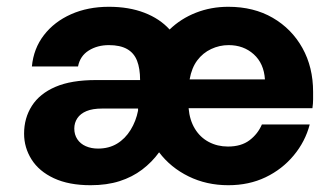

<svg xmlns="http://www.w3.org/2000/svg" viewBox="-20 -534 988 566"><path d="M247 12Q183 12 139 -8.5Q95 -29 73 -64Q51 -99 51 -140Q51 -186 74 -222Q97 -258 143.5 -278Q190 -298 263 -298H393Q393 -332 384 -355Q375 -378 354.5 -389.5Q334 -401 301 -401Q267 -401 241.5 -385Q216 -369 210 -338H74Q79 -391 109.5 -430.5Q140 -470 189.5 -492Q239 -514 301 -514Q360 -514 405.5 -496.5Q451 -479 480 -447Q513 -479 557.5 -496.5Q602 -514 653 -514Q728 -514 784 -481.5Q840 -449 871.5 -392.5Q903 -336 903 -263Q903 -253 903 -241Q903 -229 901 -215H536Q539 -180 554.5 -154.5Q570 -129 595.5 -115.5Q621 -102 652 -102Q691 -102 715.5 -120.5Q740 -139 752 -167H893Q880 -117 846 -76Q812 -35 763 -11.5Q714 12 653 12Q589 12 536 -14Q483 -40 449 -85Q428 -56 399 -34Q370 -12 332.5 0Q295 12 247 12ZM269 -96Q301 -96 325 -110.5Q349 -125 365 -151Q381 -177 387 -208V-214H281Q253 -214 235 -206.5Q217 -199 208 -185.5Q199 -172 199 -155Q199 -137 208 -123.5Q217 -110 233 -103Q249 -96 269 -96ZM539 -300H761Q758 -347 728 -374Q698 -401 654 -401Q627 -401 602.5 -389.5Q578 -378 561.5 -356Q545 -334 539 -300Z"/></svg>

Font: DM Sans 16pt ExtraBold
Style: Regular
Weight: 800
Version: Version 4.004;gftools[0.9.30]